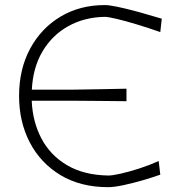

<svg xmlns="http://www.w3.org/2000/svg" viewBox="-20 -746 726 775"><path d="M416.5 9.5Q305 9.5 224.2 -39.2Q143.5 -88 100.2 -171.2Q57 -254.5 57 -358.5Q57 -467 101.8 -549.8Q146.5 -632.5 224.5 -679Q302.5 -725.5 402.5 -725.5Q420 -725.5 449.2 -719.5Q478.5 -713.5 512.5 -704.8Q546.5 -696 578.2 -686.5Q610 -677 633 -670.5L627 -616.5Q578.5 -633.5 532.2 -647.5Q486 -661.5 451 -669.8Q416 -678 402.5 -678Q320.5 -676.5 255.8 -640.5Q191 -604.5 152 -539.2Q113 -474 108.5 -384H268.5Q339 -385 390.8 -386Q442.5 -387 490.5 -388V-337.5Q439.5 -338 388.5 -338.5Q337.5 -339 267.5 -339.5H108Q111.5 -255 147.2 -187Q183 -119 251 -79Q319 -39 417.5 -37.5Q434 -37.5 468 -45.2Q502 -53 543 -66.2Q584 -79.5 620.5 -96L627 -41Q596 -30 555.8 -18.2Q515.5 -6.5 477.8 1.5Q440 9.5 416.5 9.5Z"/></svg>

Font: Commissioner Loud ExtraLight
Style: Regular
Weight: 200
Designer: Kostas Bartsokas
Foundry: Kostas Bartsokas
Version: Version 1.000; ttfautohint (v1.8.3)